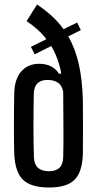

<svg xmlns="http://www.w3.org/2000/svg" viewBox="-20 -827 434 855"><path d="M198.5 8Q118 8 82.5 -26.5Q47 -61 43.5 -141Q42 -193.5 42 -262.5Q42 -331.5 43.5 -411Q44.5 -474.5 74.5 -508.8Q104.5 -543 154.5 -543Q185.5 -543 208.5 -530.8Q231.5 -518.5 242 -499H253Q240.5 -568 208 -622L134.5 -585L117.5 -618.5L186.5 -652.5Q168.5 -676 146.5 -695.8Q124.5 -715.5 98.5 -733L145 -807Q181.5 -782.5 211 -755.5Q240.5 -728.5 263 -697L323.5 -726.5L340 -693L284 -665Q315 -611.5 330.8 -542Q346.5 -472.5 349 -381Q349.5 -320.5 349.5 -255.5Q349.5 -190.5 349 -141Q346.5 -61 312 -26.5Q277.5 8 198.5 8ZM131 -126.5Q133.5 -64.5 198 -64.5Q260 -64.5 261.5 -126.5Q263 -186.5 262.5 -260Q262 -333.5 261.5 -401.5Q261.5 -410 261.5 -418Q252.5 -471 191 -471Q132 -471 130.5 -409Q129 -333 129 -260.5Q129 -188 131 -126.5Z"/></svg>

Font: Big Shoulders Stencil Display SemiBold
Style: Regular
Weight: 600
Designer: Patric King
Foundry: XO Type Co
Version: Version 1.000